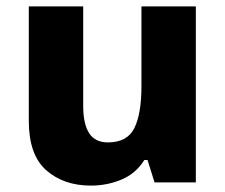

<svg xmlns="http://www.w3.org/2000/svg" viewBox="-20 -570 704 600"><path d="M592 -550V0H463L441 -70H431Q405 -28 360 -9Q315 10 264 10Q179 10 124.5 -38Q70 -86 70 -192V-550H240V-239Q240 -183 258.5 -154Q277 -125 317 -125Q378 -125 400 -170Q422 -215 422 -300V-550Z"/></svg>

Font: Noto Sans Thaana ExtraBold
Style: Regular
Weight: 800
Designer: David Williams
Foundry: Google Inc.
Version: Version 3.001; ttfautohint (v1.8.4.7-5d5b)